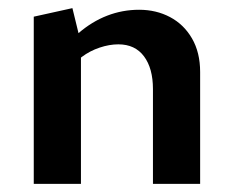

<svg xmlns="http://www.w3.org/2000/svg" viewBox="-20 -452 575 472"><path d="M356 0V-233Q356 -284 334 -313.5Q312 -343 271 -343Q249 -343 225 -335Q201 -327 181 -312Q161 -297 148 -275L112 -300Q140 -342 173 -370.5Q206 -399 243.5 -413.5Q281 -428 322 -428Q364 -428 398 -410Q432 -392 452 -357.5Q472 -323 472 -275V0ZM63 0V-411L158 -432L179 -346V0Z"/></svg>

Font: Ysabeau
Style: Bold
Weight: 700
Designer: Christian Thalmann (Catharsis Fonts)
Version: Version 2.000;gftools[0.9.27.dev2+g8671c4b]